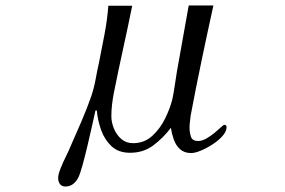

<svg xmlns="http://www.w3.org/2000/svg" viewBox="-20 -561 1040 700"><path d="M806 -97Q806 -82 791.5 -65.5Q777 -49 755.5 -35Q734 -21 712.5 -12Q691 -3 677 -3Q652 -3 636.5 -17Q621 -31 613.5 -52.5Q606 -74 603 -95Q575 -58 539 -31Q503 -4 454 -4Q412 -4 386.5 -28Q361 -52 348.5 -87.5Q336 -123 333 -158H328Q324 -140 316 -104Q308 -68 298.5 -28Q289 12 280 44.5Q271 77 264 89Q257 102 245.5 110.5Q234 119 219 119Q205 119 198.5 110Q192 101 192 88Q192 75 201 52.5Q210 30 221 8Q232 -14 237 -27Q257 -72 277 -118.5Q297 -165 313 -211Q323 -241 328.5 -271.5Q334 -302 341 -333Q351 -384 361 -436Q371 -488 375 -540H462Q446 -461 428.5 -381.5Q411 -302 395 -222Q391 -201 388.5 -180Q386 -159 386 -137Q386 -115 395.5 -92Q405 -69 422.5 -54Q440 -39 465 -39Q506 -39 535 -65.5Q564 -92 582.5 -130Q601 -168 609 -202Q614 -227 617.5 -251.5Q621 -276 625 -300L668 -541H758Q736 -441 715 -340.5Q694 -240 675 -139Q674 -128 672.5 -117Q671 -106 671 -95Q671 -79 676 -63Q681 -47 702 -47Q717 -47 732.5 -56Q748 -65 762 -76.5Q776 -88 785.5 -97Q795 -106 798 -106Q806 -106 806 -97Z"/></svg>

Font: Kaisei Opti
Style: Regular
Weight: 400
Designer: Font-Kai, 金井和夫
Foundry: KAZUO KANAI
Version: Version 5.003